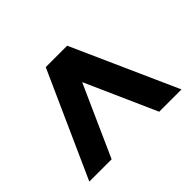

<svg xmlns="http://www.w3.org/2000/svg" viewBox="-117 -892 919 919"><g transform="rotate(-45 342.0 -432.5)"><path d="M30 -165 270 -700H415L654 -165H503L343 -525H342L181 -165Z"/></g></svg>

Font: DM Sans 28pt Black
Style: Regular
Weight: 900
Version: Version 4.004;gftools[0.9.30]